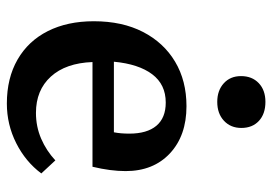

<svg xmlns="http://www.w3.org/2000/svg" viewBox="-140 -660 813 574"><g transform="rotate(90 267.0 -372.5)"><path d="M289 14Q213 14 157.5 -18Q102 -50 72.5 -108.5Q43 -167 43 -246Q43 -331 75 -393Q107 -455 164 -489Q221 -523 297 -523Q385 -523 438 -473.5Q491 -424 491 -341Q491 -296 478 -242H165Q168 -162 208.5 -117.5Q249 -73 317 -73Q358 -73 394 -88.5Q430 -104 459 -131L498 -89Q463 -42 407.5 -14Q352 14 289 14ZM164 -306H375Q379 -326 379 -352Q379 -405 355.5 -433Q332 -461 286 -461Q232 -461 201.5 -420.5Q171 -380 164 -306ZM284 -615Q250 -615 228.5 -634.5Q207 -654 207 -686Q207 -719 228 -739Q249 -759 284 -759Q320 -759 341 -739.5Q362 -720 362 -687Q362 -655 340.5 -635Q319 -615 284 -615Z"/></g></svg>

Font: Literata Medium
Style: Regular
Weight: 500
Designer: Latin by Veronika Burian and Jose Scaglione. Greek by Irene Vlachou. Cyrillic by Vera Evstafieva.
Foundry: TypeTogether
Version: Version 3.103; ttfautohint (v1.8.4.7-5d5b);gftools[0.9.29]